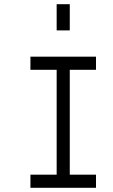

<svg xmlns="http://www.w3.org/2000/svg" viewBox="-20 -895 540 915"><path d="M437.5 0V-62.5H312.5Q312.5 -62.5 312.5 -562.5H437.5V-625H125V-562.5H250Q250 -562.5 250 -62.5H125V0ZM250 -875Q250 -875 250 -750H312.5Q312.5 -750 312.5 -875Z"/></svg>

Font: Unifont
Style: Regular
Weight: 500
Version: Version 15.1.04